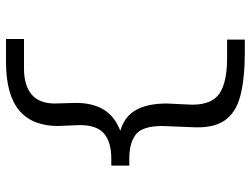

<svg xmlns="http://www.w3.org/2000/svg" viewBox="-118 -623 836 640"><g transform="rotate(-90 300.0 -303.0)"><path d="M445 95Q359 95 302 80.5Q245 66 218.5 28Q192 -10 196 -80L200 -180Q200 -246 172 -268Q144 -290 92 -290H68V-350H91Q146 -350 174.5 -374Q203 -398 203 -455L200 -527Q200 -614 252.5 -657.5Q305 -701 414 -701H490V-641H391Q335 -641 305 -615.5Q275 -590 275 -538L277 -468Q277 -413 255 -376Q233 -339 184 -320Q232 -306 253.5 -267.5Q275 -229 275 -165L271 -81Q271 -14 309 11Q347 36 427 36H488V95Z"/></g></svg>

Font: Inconsolata Expanded
Style: Regular
Weight: 400
Width: 7
Monospace: yes
Designer: Raph Levien, Cyreal, Brenton Simpson
Foundry: Raph Levien, Cyreal, Google
Version: Version 3.000; ttfautohint (v1.8.2.53-6de2)